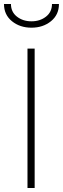

<svg xmlns="http://www.w3.org/2000/svg" viewBox="-46 -944 316 964"><path d="M92 0V-700H128V0ZM-26 -924H9Q9 -884 39 -860.5Q69 -837 112 -837Q155 -837 185 -860.5Q215 -884 215 -924H250Q250 -870 210 -837.5Q170 -805 112 -805Q54 -805 14 -837.5Q-26 -870 -26 -924Z"/></svg>

Font: Titillium Web[RUS by Daymarius]
Style: Regular
Weight: 200
Designer: Cyrillization by Daymarius
Foundry: Cyrillization by Daymarius
Version: Version 1.002 September 11, 2018